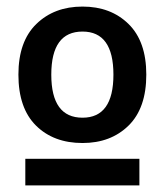

<svg xmlns="http://www.w3.org/2000/svg" viewBox="-20 -747 502 584"><path d="M36 -520Q36 -621 90.5 -674Q145 -727 231 -727Q317 -727 371 -674Q425 -621 425 -520Q425 -418 371 -365Q317 -312 231 -312Q143 -312 89.5 -365Q36 -418 36 -520ZM136 -520Q136 -389 231 -389Q325 -389 325 -520Q325 -651 231 -651Q136 -651 136 -520ZM57 -264H404V-183H57Z"/></svg>

Font: Kufam Medium
Style: Regular
Weight: 500
Designer: Wael Morcos, Artur Schmal
Foundry: Original Type
Version: Version 1.300; ttfautohint (v1.8.3)